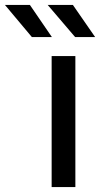

<svg xmlns="http://www.w3.org/2000/svg" viewBox="-118 -757 417 777"><path d="M91 0V-530H187V0ZM186 -607 75 -737H177L267 -607ZM11 -607 -98 -737H3L92 -607Z"/></svg>

Font: Montserrat Z Med
Style: Regular
Weight: 500
Designer: Julieta Ulanovsky
Foundry: Julieta Ulanovsky
Version: Version 8.000